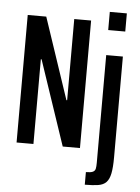

<svg xmlns="http://www.w3.org/2000/svg" viewBox="-61 -790 754 1032"><g transform="rotate(5 315.5 -274.5)"><path d="M51 0V-688H151L298 -250H302V-688H393V0H300L146 -457H142V0ZM489 -645V-743H581V-645ZM436 194V126Q462 126 473.5 120.5Q485 115 487.5 103Q490 91 490 71V-510H580V33Q580 88 573.5 120.5Q567 153 551.5 169Q536 185 508 189.5Q480 194 436 194Z"/></g></svg>

Font: Saira ExtraCondensed SemiBold
Style: Regular
Weight: 600
Width: 2
Designer: Hector Gatti with collaboration of the Omnibus-Type team
Foundry: Omnibus-Type
Version: Version 1.101